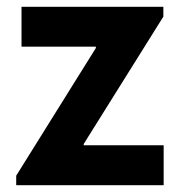

<svg xmlns="http://www.w3.org/2000/svg" viewBox="-20 -543 528 563"><path d="M27.5 0V-27.8L261.1 -402.2V-406.1H43.1V-523.1H459V-494.2L225.5 -120.9V-117H459.9V0Z"/></svg>

Font: Reddit Sans
Style: Regular
Weight: 400
Designer: Stephen Hutchings
Foundry: Reddit
Version: Version 1.014